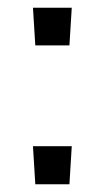

<svg xmlns="http://www.w3.org/2000/svg" viewBox="-20 -513 270 495"><path d="M159 -38H71L65 -136H165ZM159 -396H71L65 -493H165Z"/></svg>

Font: UN Bangla
Style: Regular
Weight: 400
Designer: Desinged by Rajon, Unicode developed by Rashed (IMGN)
Version: Version 2.001;March 19, 2023;FontCreator 14.0.0.2901 64-bit